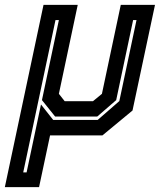

<svg xmlns="http://www.w3.org/2000/svg" viewBox="-60 -560 666 794"><path d="M-40 214 120 -540H261.5L183.5 -172L207.5 -141.5H324.5L361.5 -172L439.5 -540H581L488 -103L363.5 0H147L101.5 214ZM36 153H50L109.5 -128L160 -64H344L433.5 -142L504.5 -477H490.5L420.5 -146L342 -78H168L113.5 -146L183.5 -477H169.5Z"/></svg>

Font: Tourney Expanded Regular
Style: Bold Italic
Weight: 700
Width: 7
Italic angle: -12°
Designer: Tyler Finck
Foundry: Etcetera Type Co
Version: Version 1.010; ttfautohint (v1.8.3)